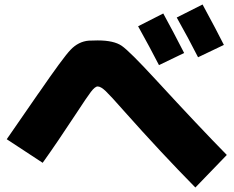

<svg xmlns="http://www.w3.org/2000/svg" viewBox="-20 -830 1040 855"><path d="M800 -594 688 -540Q648 -618 595 -713L707 -770Q752 -688 800 -594ZM977 -630 862 -575Q820 -658 767 -752L882 -810Q946 -692 977 -630ZM850 5Q700 -147 531 -337Q473 -403 451 -424Q429 -445 415 -445Q403 -445 384.5 -420.5Q366 -396 321 -327Q235 -196 170 -105L10 -210L151 -414L152 -415Q262 -575 294 -608Q329 -645 375 -649L415 -650Q487 -650 522 -626Q557 -602 673 -476Q869 -263 990 -140Z"/></svg>

Font: Mplus 1p Black
Style: Regular
Weight: 900
Version: Version 1.061